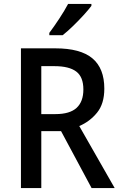

<svg xmlns="http://www.w3.org/2000/svg" viewBox="-20 -961 616 981"><path d="M263 -714Q391 -714 452 -663Q513 -612 513 -508Q513 -431 476 -385.5Q439 -340 385 -317L566 0H448L292 -291H191V0H87V-714ZM258 -623H191V-378H263Q337 -378 371.5 -410Q406 -442 406 -504Q406 -568 369.5 -595.5Q333 -623 258 -623ZM447 -931Q433 -912 407 -883.5Q381 -855 352 -827Q323 -799 300 -781H232V-793Q256 -825 283 -866Q310 -907 328 -941H447Z"/></svg>

Font: Noto Sans Gurmukhi UI SemiCondensed Medium
Style: Regular
Weight: 500
Width: 4
Designer: Jelle Bosma - Monotype Design Team
Foundry: Monotype Imaging Inc.
Version: Version 2.004; ttfautohint (v1.8.4.7-5d5b)